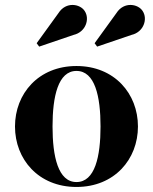

<svg xmlns="http://www.w3.org/2000/svg" viewBox="-20 -732 606 762"><path d="M502 -593.5C550 -604.5 567.5 -656.5 546 -688.5C528 -716.5 472 -727 442 -680L355.5 -560.5L365.5 -547ZM272 -593.5C320 -604.5 337.5 -656.5 316 -688.5C298 -716.5 242 -727 212 -680L125.5 -560.5L135.5 -547ZM39.5 -230C39.5 -100 132.5 10 283.5 10C434.5 10 527.5 -100 527.5 -230C527.5 -360 434.5 -470 283.5 -470C132.5 -470 39.5 -360 39.5 -230ZM188.5 -230C188.5 -349 210.5 -450.5 283.5 -450.5C357 -450.5 379 -349 379 -230C379 -111 357 -9.5 283.5 -9.5C210.5 -9.5 188.5 -111 188.5 -230Z"/></svg>

Font: Bodoni* 11pt
Style: Bold
Weight: 700
Version: Version 2.3